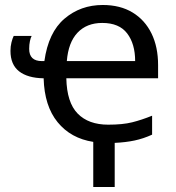

<svg xmlns="http://www.w3.org/2000/svg" viewBox="-20 -565 705 770"><path d="M354 4Q264 -10 211 -75Q158 -140 155 -251Q91 -252 56.5 -279Q22 -306 22 -361Q22 -379 26 -395Q30 -411 35 -421H107Q103 -414 100 -400Q97 -386 97 -369Q97 -320 148 -320H158Q174 -435 238.5 -490Q303 -545 392 -545Q462 -545 511.5 -515Q561 -485 587.5 -431Q614 -377 614 -304V-251H246Q248 -154 291.5 -109.5Q335 -65 414 -65Q472 -65 510 -74.5Q548 -84 590 -101V-25Q555 -9 519.5 -1.5Q484 6 440 8V185H354ZM390 -473Q328 -473 291 -434Q254 -395 248 -320H522Q522 -389 490 -431Q458 -473 390 -473Z"/></svg>

Font: RS Noto Sans
Style: Regular
Weight: 400
Designer: Monotype Design Team
Foundry: Monotype Imaging Inc.
Version: Version 3.10